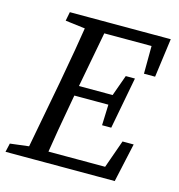

<svg xmlns="http://www.w3.org/2000/svg" viewBox="-104 -759 792 849"><g transform="rotate(15 292.0 -335.0)"><path d="M-3 0H124L134 -55H128L6 -40L-3 0ZM82 0H172C188 -103 206 -207 225 -310L293 -670H203C187 -567 169 -463 150 -360L82 0ZM104 -629 225 -614H237L248 -670H112L104 -629ZM124 0H497L536 -178H485L422 0L478 -50H134L124 0ZM186 -319H411L419 -365H195L186 -319ZM238 -619H532L500 -670L499 -492H550L574 -670H248L238 -619ZM379 -224H421L466 -461H424L386 -355L383 -335L379 -224Z"/></g></svg>

Font: Source Serif 4 Variable
Style: Italic
Weight: 400
Italic angle: -12°
Designer: Frank Grießhammer
Foundry: Adobe Systems Incorporated
Version: Version 4.004;hotconv 1.0.116;makeotfexe 2.5.65601